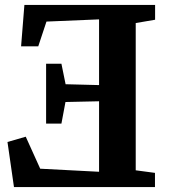

<svg xmlns="http://www.w3.org/2000/svg" viewBox="-20 -763 691 783"><path d="M533.5 -68.5 612 -58V0H37L10.5 -184L85 -205.5L144 -75L384 -62.5V-350L247 -347L230.5 -259H168V-503H230.5L247.5 -419.5L384 -416V-684L169.5 -675L136 -574H66L79.5 -743H612.5V-682.5L533.5 -669Z"/></svg>

Font: Merriweather 24pt
Style: Bold
Weight: 700
Designer: Eben Sorkin
Foundry: Eben Sorkin
Version: Version 2.100